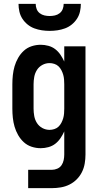

<svg xmlns="http://www.w3.org/2000/svg" viewBox="-20 -760 515 995"><path d="M126 215V120H249Q263 120 277 114Q291 108 299 96Q307 84 310 69.5Q313 55 313 41V-79Q305 -61 293.5 -44Q282 -27 266.5 -15Q251 -3 231 2.5Q211 8 191 8Q167 8 144 0.5Q121 -7 103.5 -23Q86 -39 74 -60Q62 -81 55.5 -103.5Q49 -126 46.5 -149.5Q44 -173 44 -197V-323Q44 -347 46.5 -370.5Q49 -394 55.5 -416.5Q62 -439 74 -460Q86 -481 103.5 -497Q121 -513 144 -520.5Q167 -528 191 -528Q211 -528 231 -522.5Q251 -517 266.5 -505Q282 -493 293.5 -476Q305 -459 313 -441V-520H423V41Q423 64 419 87.5Q415 111 404.5 132Q394 153 377.5 169.5Q361 186 340 196.5Q319 207 295.5 211Q272 215 249 215ZM237 -87Q249 -87 261.5 -91Q274 -95 283 -103.5Q292 -112 298 -123.5Q304 -135 307.5 -147Q311 -159 312 -172Q313 -185 313 -197V-323Q313 -335 312 -348Q311 -361 307.5 -373Q304 -385 298 -396.5Q292 -408 283 -416.5Q274 -425 261.5 -429Q249 -433 237 -433Q217 -433 199.5 -423.5Q182 -414 171.5 -397.5Q161 -381 157.5 -361.5Q154 -342 154 -323V-197Q154 -178 157.5 -158.5Q161 -139 171.5 -122.5Q182 -106 199.5 -96.5Q217 -87 237 -87ZM237 -600Q217 -600 197 -603Q177 -606 158 -613Q139 -620 123 -633Q107 -646 96 -663Q85 -680 80.5 -700Q76 -720 76 -740H165Q165 -726 170 -713Q175 -700 186 -691.5Q197 -683 210.5 -680Q224 -677 237 -677Q251 -677 264.5 -680Q278 -683 289 -691.5Q300 -700 305 -713Q310 -726 310 -740H399Q399 -720 394.5 -700Q390 -680 379 -663Q368 -646 352 -633Q336 -620 317 -613Q298 -606 278 -603Q258 -600 237 -600Z"/></svg>

Font: Iosevka QP
Style: Bold
Weight: 700
Designer: Belleve Invis
Foundry: Belleve Invis
Version: Version 20.0.0; ttfautohint (v1.8.4)